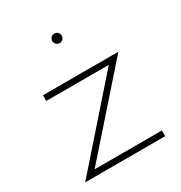

<svg xmlns="http://www.w3.org/2000/svg" viewBox="-178 -892 958 1018"><g transform="rotate(-30 301.0 -382.5)"><path d="M48.5 0H538.5V-35H126.5L547.5 -512H86V-477H468.5ZM301.5 -707Q313.5 -707 321.8 -715.5Q330 -724 330 -736.5Q330 -748.5 321.8 -756.8Q313.5 -765 301.5 -765Q289 -765 280.5 -756.8Q272 -748.5 272 -736.5Q272 -724 280.5 -715.5Q289 -707 301.5 -707Z"/></g></svg>

Font: Spartan ExtraLight
Style: Regular
Weight: 200
Designer: Matt Bailey, Mirko Velimirovic
Foundry: Matt Bailey
Version: Version 1.003; ttfautohint (v1.8.3)